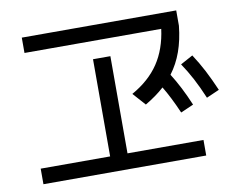

<svg xmlns="http://www.w3.org/2000/svg" viewBox="-71 -763 1007 819"><g transform="rotate(-10 432.0 -354.0)"><path d="M53.7 -105.5H354.5V-526.4H429.7V-105.5H758.8V-38.1H53.7ZM71.3 -669.9H740.2V-603.5Q733.9 -542.5 716.3 -493.2Q698.7 -443.8 668.5 -403.8Q707.5 -342.3 741.2 -261.7L685.5 -237.3Q654.3 -309.1 625.5 -356.4Q591.3 -325.2 543 -296.9L494.1 -351.6Q570.3 -394.5 611.3 -455.8Q652.3 -517.1 663.6 -603.5H71.3ZM720.7 -439.5 774.4 -468.8Q798.8 -431.6 819.1 -392.6Q839.4 -353.5 860.4 -304.7L804.7 -280.3Q784.2 -329.1 764.2 -366.9Q744.1 -404.8 720.7 -439.5Z"/></g></svg>

Font: Pretendard GOV
Style: Regular
Weight: 400
Designer: Base glyphs from Inter by Rasmus Andersson; Hangeul glyphs from Noto Sans CJK(Source Han Sans) by Jang Soo-young and Kan
Foundry: Kil Hyung-jin
Version: Version 1.309